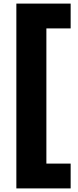

<svg xmlns="http://www.w3.org/2000/svg" viewBox="-20 -888 435 1068"><path d="M71 -868H373V-730H238V22H373V160H71Z"/></svg>

Font: Encode Sans Normal
Style: Black
Weight: 900
Designer: Pablo Impallari, Andres Torresi
Foundry: Pablo Impallari, Andres Torresi
Version: Version 1.000; ttfautohint (v1.00) -l 8 -r 50 -G 200 -x 14 -